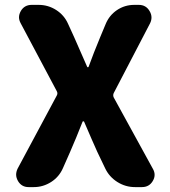

<svg xmlns="http://www.w3.org/2000/svg" viewBox="-20 -764 696 784"><path d="M96.7 0Q68.4 0 53.7 -24.4Q45.9 -38.1 45.9 -50.8Q45.9 -62.5 51.8 -75.2L211.9 -374Q216.8 -382.8 211.9 -391.6L64.5 -668.9Q57.6 -681.6 57.6 -693.4Q57.6 -706.1 65.4 -719.7Q80.1 -744.1 109.4 -744.1H137.7Q176.8 -744.1 209.5 -723.1Q242.2 -702.1 257.8 -667L283.2 -611.3Q297.9 -579.1 335.9 -491.2Q336.9 -489.3 338.9 -489.3Q340.8 -489.3 341.8 -491.2Q362.3 -547.9 388.7 -611.3L411.1 -665Q425.8 -701.2 457.5 -722.7Q489.3 -744.1 528.3 -744.1H546.9Q576.2 -744.1 590.8 -718.8Q598.6 -706.1 598.6 -692.4Q598.6 -680.7 592.8 -668.9L444.3 -383.8Q440.4 -375 444.3 -366.2L604.5 -74.2Q611.3 -62.5 611.3 -49.8Q611.3 -37.1 603.5 -24.4Q588.9 0 559.6 0H531.2Q492.2 0 459 -21Q425.8 -42 409.2 -77.1L377 -144.5Q358.4 -185.5 323.2 -267.6Q322.3 -268.6 320.3 -268.6Q318.4 -268.6 317.4 -267.6Q291 -200.2 266.6 -144.5L237.3 -78.1Q221.7 -42 189 -21Q156.2 0 118.2 0Z"/></svg>

Font: Gen Jyuu GothicX Heavy
Style: Bold
Weight: 900
Designer: [Source Han Sans]
Ryoko NISHIZUKA  (kana & ideographs); Paul D. Hunt (Latin, Greek & Cyrillic); Wenlong ZHANG  (bopomofo
Version: Version 1.002.20150607